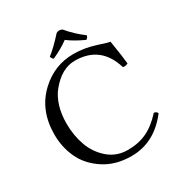

<svg xmlns="http://www.w3.org/2000/svg" viewBox="-190 -949 1026 1091"><g transform="rotate(-30 323.0 -403.0)"><path d="M376 -809.1Q419.9 -755.9 479 -711.9Q474.1 -695.8 462.9 -690.9Q397.9 -720.7 356.9 -752Q310.1 -717.8 250 -690.9Q238.8 -697.8 235.8 -711.9Q276.9 -742.7 336.9 -809.1Q355 -820.3 376 -809.1ZM356.9 9.8Q253.9 9.8 179.4 -38.6Q105 -86.9 71 -158.9Q37.1 -231 37.1 -314.9Q37.1 -476.1 143.1 -573.2Q235.8 -658.2 357.9 -658.2Q429.7 -658.2 498.3 -636Q566.9 -613.8 577.1 -612.8Q594.2 -507.8 599.1 -458Q580.1 -448.2 565.9 -453.1Q515.1 -621.1 347.2 -621.1Q259.8 -621.1 187.5 -532.2Q159.2 -497.6 143.6 -447.3Q127.9 -397 127.9 -334Q127.9 -256.8 151.9 -189.9Q175.8 -123 229 -76.9Q282.2 -30.8 356 -30.8Q425.8 -30.8 480.5 -56.4Q535.2 -82 587.9 -140.1Q603 -140.1 610.8 -125Q507.8 9.8 356.9 9.8Z"/></g></svg>

Font: Linux Libertine Capitals
Style: Small Caps
Weight: 400
Designer: Philipp H. Poll
Foundry: Philipp H. Poll
Version: Version 5.1.3